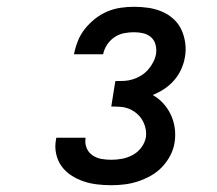

<svg xmlns="http://www.w3.org/2000/svg" viewBox="-20 -863 640 566"><path d="M308 -317Q287 -317 266 -319.5Q245 -322 226 -328.5Q207 -335 190 -346Q173 -357 161.5 -373Q150 -389 145.5 -409.5Q141 -430 145 -451Q145 -453 145.5 -454.5Q146 -456 146 -457H232Q232 -456 232 -455.5Q232 -455 232 -454Q230 -440 235.5 -426.5Q241 -413 253 -405Q265 -397 279 -394.5Q293 -392 308 -392Q324 -392 340 -395Q356 -398 371 -406Q386 -414 396.5 -428Q407 -442 410 -458Q412 -471 409 -484.5Q406 -498 399.5 -509Q393 -520 383 -528.5Q373 -537 361 -542Q349 -547 335.5 -548Q322 -549 308 -549L320 -624Q333 -624 345.5 -624.5Q358 -625 371 -629Q384 -633 395.5 -640Q407 -647 416 -657Q425 -667 431.5 -679.5Q438 -692 440 -704Q442 -718 438.5 -731.5Q435 -745 425 -753.5Q415 -762 402 -765Q389 -768 375 -768Q360 -768 345 -765Q330 -762 317 -753Q304 -744 295.5 -731Q287 -718 284 -703H198Q202 -723 209.5 -742Q217 -761 230 -777.5Q243 -794 260 -807.5Q277 -821 296 -829Q315 -837 335 -840Q355 -843 375 -843Q396 -843 417 -840Q438 -837 457 -829Q476 -821 491 -807.5Q506 -794 514.5 -776Q523 -758 526 -736.5Q529 -715 525 -694Q522 -676 514 -658.5Q506 -641 493.5 -626.5Q481 -612 464.5 -601Q448 -590 430 -583Q448 -573 461.5 -558Q475 -543 483.5 -525Q492 -507 495 -486.5Q498 -466 495 -445Q492 -424 482.5 -405.5Q473 -387 458.5 -371.5Q444 -356 425.5 -345.5Q407 -335 387.5 -328.5Q368 -322 348 -319.5Q328 -317 308 -317Z"/></svg>

Font: Iosevka Curly SmBdExObl
Style: Regular
Weight: 600
Width: 7
Italic angle: -9°
Monospace: yes
Designer: Belleve Invis
Foundry: Belleve Invis
Version: Version 11.1.0; ttfautohint (v1.8.3)